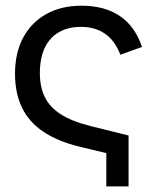

<svg xmlns="http://www.w3.org/2000/svg" viewBox="-20 -543 542 683"><path d="M358.2 120V-57L412.7 14.7L260.9 -21.7Q184.3 -40.7 133.8 -74.7Q83.2 -108.7 58.3 -160.1Q33.4 -211.5 33.4 -280.6Q33.4 -355.3 62.6 -409.5Q91.7 -463.6 144.8 -493.1Q198 -522.7 269.9 -522.7Q352.2 -522.7 406.6 -485.8Q460.9 -449 485.1 -376L408.1 -348.3Q370.4 -447.4 267.8 -447.4Q222 -447.4 189.1 -428.2Q156.2 -409.1 139 -372.5Q121.8 -335.9 121.8 -282.9Q121.8 -234.2 139.2 -198.1Q156.6 -162 196.2 -136.5Q235.8 -111.1 301.2 -94.8L437.3 -61V120Z"/></svg>

Font: TikTok Sans Light
Style: Regular
Weight: 300
Version: Version 4.000